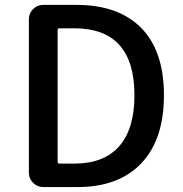

<svg xmlns="http://www.w3.org/2000/svg" viewBox="-20 -756 738 776"><path d="M154.3 0Q130.9 0 113.8 -17.1Q96.7 -34.2 96.7 -57.6V-678.7Q96.7 -702.1 113.8 -719.2Q130.9 -736.3 154.3 -736.3H288.1Q459 -736.3 550.8 -643.1Q642.6 -549.8 642.6 -371.1Q642.6 -192.4 551.3 -96.2Q460 0 293.9 0ZM212.9 -102.5Q212.9 -94.7 220.7 -94.7H280.3Q399.4 -94.7 461.4 -164.6Q523.4 -234.4 523.4 -371.1Q523.4 -641.6 280.3 -641.6H220.7Q212.9 -641.6 212.9 -634.8Z"/></svg>

Font: Gen Jyuu Gothic Medium
Style: Regular
Weight: 500
Designer: [Source Han Sans]
Ryoko NISHIZUKA  (kana & ideographs); Paul D. Hunt (Latin, Greek & Cyrillic); Wenlong ZHANG  (bopomofo
Version: Version 1.002.20150607